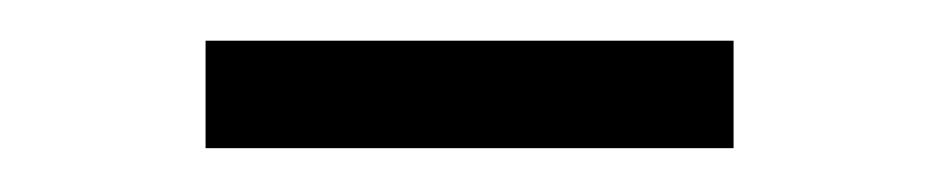

<svg xmlns="http://www.w3.org/2000/svg" viewBox="-20 -326 450 92"><path d="M78.5 -255V-306.5H331.5V-255Z"/></svg>

Font: Encode Sans SC Light
Style: Regular
Weight: 300
Version: Version 3.002